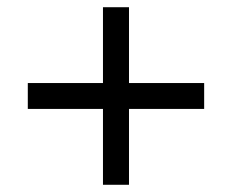

<svg xmlns="http://www.w3.org/2000/svg" viewBox="-20 -597 640 529"><path d="M335.4 -296.9V-87.9H263.7V-296.9H56.6V-368.2H263.7V-577.1H335.4V-368.2H542.5V-296.9Z"/></svg>

Font: Liberation Mono
Style: Italic
Weight: 400
Italic angle: -12°
Monospace: yes
Designer: Steve Matteson
Foundry: Ascender Corporation
Version: Version 2.1.5